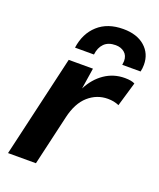

<svg xmlns="http://www.w3.org/2000/svg" viewBox="-135 -803 732 886"><g transform="rotate(20 231.0 -360.0)"><path d="M317 -720Q384 -720 423 -686Q462 -652 462 -597Q462 -579 458 -563H368Q370 -577 370 -582Q370 -609 352.5 -623.5Q335 -638 309 -638Q273 -638 253 -618Q233 -598 229 -563H136Q146 -635 193 -677.5Q240 -720 317 -720ZM231 -397Q258 -450 302 -480Q346 -510 401 -510Q434 -510 450 -501L415 -382Q391 -393 360 -393Q306 -393 264.5 -356.5Q223 -320 206 -246L149 0H12L128 -500H247Z"/></g></svg>

Font: Elaine Sans SemiBold
Style: Italic
Weight: 600
Italic angle: -13°
Designer: Wei Huang
Foundry: Wei Huang
Version: Version 2.001;December 24, 2019;FontCreator 12.0.0.2547 64-b